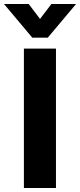

<svg xmlns="http://www.w3.org/2000/svg" viewBox="-34 -944 402 964"><path d="M86 -700H247V0H86ZM-14 -924H110L167 -849L224 -924H348L206 -755H128Z"/></svg>

Font: Sarabun ExtraBold
Style: Regular
Weight: 800
Version: Version 1.000; ttfautohint (v1.6)